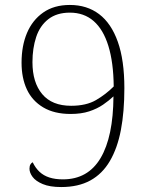

<svg xmlns="http://www.w3.org/2000/svg" viewBox="-20 -744 599 775"><path d="M227 11Q181 11 152.5 -1Q124 -13 111.5 -30Q99 -47 99 -63Q99 -74 103 -80.5Q107 -87 112 -89Q123 -66 139.5 -50.5Q156 -35 179.5 -27.5Q203 -20 234 -20Q335 -20 386 -106Q437 -192 438 -355Q420 -338 396 -321.5Q372 -305 340 -294.5Q308 -284 265 -284Q199 -284 154.5 -310.5Q110 -337 88.5 -383Q67 -429 67 -491Q67 -559 89 -611Q111 -663 154.5 -693.5Q198 -724 262 -724Q331 -724 380 -687Q429 -650 455.5 -575.5Q482 -501 482 -388Q482 -293 468 -219.5Q454 -146 423.5 -94Q393 -42 344.5 -15.5Q296 11 227 11ZM267 -317Q328 -317 367.5 -340Q407 -363 439 -395Q438 -492 417.5 -558.5Q397 -625 358 -659Q319 -693 262 -693Q209 -693 175 -666.5Q141 -640 126 -594.5Q111 -549 111 -493Q111 -411 150.5 -364Q190 -317 267 -317Z"/></svg>

Font: Noto Serif Hebrew ExtraLight
Style: Regular
Weight: 250
Version: Version 2.003